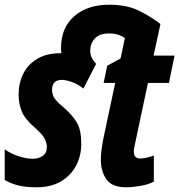

<svg xmlns="http://www.w3.org/2000/svg" viewBox="-24 -785 761 815"><path d="M133 10Q84 10 53 2Q22 -6 -4 -21V-151Q23 -132 56 -121.5Q89 -111 115 -111Q140 -111 157.5 -123.5Q175 -136 175 -161Q175 -178 165.5 -196.5Q156 -215 123 -244Q81 -280 68 -313Q55 -346 55 -383Q55 -432 74.5 -471.5Q94 -511 133.5 -535Q173 -559 231 -559Q234 -559 237 -559Q235 -569 235 -581Q235 -668 291.5 -716.5Q348 -765 439 -765Q515 -765 567 -739Q619 -713 657 -683L628 -549H717L693 -433H604L549 -174Q547 -165 545.5 -156.5Q544 -148 544 -141Q544 -112 572 -112Q579 -112 595.5 -115Q612 -118 629 -125V-14Q604 -1 570 4.5Q536 10 511 10Q452 10 428 -23.5Q404 -57 404 -109Q404 -126 406.5 -146Q409 -166 414 -193L465 -433H416L431 -506L488 -537L506 -624Q496 -631 479.5 -637Q463 -643 439 -643Q398 -643 378.5 -621.5Q359 -600 359 -569Q359 -553 366 -539Q373 -525 384 -514L330 -409Q307 -428 281 -437Q255 -446 239 -446Q197 -446 197 -404Q197 -386 205 -371.5Q213 -357 246 -329Q283 -297 302 -265Q321 -233 321 -175Q321 -124 299 -82Q277 -40 234.5 -15Q192 10 133 10Z"/></svg>

Font: Noto Sans ExtraCondensed ExtraBold
Style: Italic
Weight: 800
Width: 2
Italic angle: -12°
Designer: Monotype Design Team
Foundry: Monotype Imaging Inc.
Version: Version 2.013; ttfautohint (v1.8.4.7-5d5b)